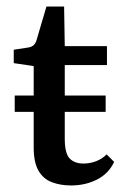

<svg xmlns="http://www.w3.org/2000/svg" viewBox="-20 -560 379 587"><path d="M25 -268H303V-218H25ZM83 -358 22 -367V-408L68 -415Q85 -418 91 -435L122 -540H176L178 -419H307V-361H178V-136Q178 -91 193 -75.5Q208 -60 235 -60Q255 -60 273.5 -67Q292 -74 306 -88L329 -65Q312 -29 276.5 -11Q241 7 197 7Q165 7 138.5 -3Q112 -13 97.5 -38.5Q83 -64 83 -109Z"/></svg>

Font: Yrsa Medium
Style: Regular
Weight: 500
Designer: Anna Giedrys (Yrsa+Rasa design), David Brezina (Yrsa art-direction, Rasa art-direction, design)
Foundry: Rosetta Type Foundry
Version: Version 2.004